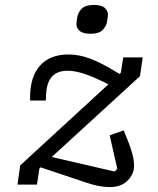

<svg xmlns="http://www.w3.org/2000/svg" viewBox="-20 -749 640 779"><path d="M425 10Q404 10 380 5.5Q356 1 324 -10L145 -70L140 -66L130 0H51L62 -78L420 -407Q358 -438 320.5 -450Q283 -462 255 -462Q226 -462 208.5 -452Q191 -442 181.5 -425Q172 -408 169 -386Q166 -364 166 -341H102V-353Q102 -438 142.5 -483Q183 -528 258 -528Q300 -528 343.5 -512Q387 -496 445 -461L465 -449L470 -453L480 -516H559L548 -440L190 -112L445 -53L456 -64L425 -200L482 -220L498 -180Q509 -154 516.5 -126.5Q524 -99 524 -76Q524 -43 498 -16.5Q472 10 425 10ZM348 -612Q316 -612 303 -624Q290 -636 290 -652Q290 -657 291.5 -666.5Q293 -676 294 -681Q297 -699 312 -714Q327 -729 360 -729Q392 -729 405 -717Q418 -705 418 -689Q418 -684 416.5 -674.5Q415 -665 414 -660Q411 -642 396 -627Q381 -612 348 -612Z"/></svg>

Font: IBM Plex Mono
Style: Italic
Weight: 400
Italic angle: -9°
Monospace: yes
Designer: Mike Abbink, Paul van der Laan, Pieter van Rosmalen
Foundry: Bold Monday
Version: Version 2.3